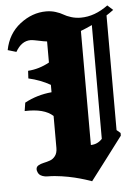

<svg xmlns="http://www.w3.org/2000/svg" viewBox="-87 -873 657 921"><g transform="rotate(-5 241.5 -412.0)"><path d="M318.8 4.9 314.5 2.9Q309.6 1.5 302.5 -1Q295.4 -3.4 285.2 -6.6Q274.9 -9.8 262.7 -13.2Q250.5 -16.6 236.6 -20Q222.7 -23.4 207 -26.4Q191.4 -29.3 175.5 -31.7Q159.7 -34.2 142.6 -35.6Q125.5 -37.1 109.4 -37.1Q95.2 -37.1 84.7 -41Q74.2 -44.9 69.3 -49.8Q64.5 -54.7 61.8 -61.3Q59.1 -67.9 58.8 -70.8Q58.6 -73.7 58.6 -75.7Q58.6 -87.4 69.3 -93.8Q80.1 -100.1 95.2 -103.3Q110.4 -106.4 125.5 -111.6Q140.6 -116.7 151.4 -131.1Q162.1 -145.5 162.1 -168.9V-323.2Q120.6 -362.3 25.9 -358.9L32.2 -398.9Q92.3 -431.2 162.1 -437.5V-473.1Q115.2 -500 57.1 -513.2L59.1 -549.8Q112.3 -553.2 162.1 -580.6V-682.1Q147.5 -683.6 120.8 -689.5Q94.2 -695.3 83.5 -695.3Q39.6 -695.3 11.2 -645Q3.9 -647 -9.5 -651.1Q-22.9 -655.3 -29.8 -657.2Q-14.6 -735.4 43.9 -780.8Q102.5 -826.2 169.9 -826.2Q193.8 -826.2 215.6 -819.3Q237.3 -812.5 251.2 -804Q265.1 -795.4 287.1 -788.6Q309.1 -781.7 333.5 -781.7Q400.4 -781.7 464.8 -829.1Q469.2 -825.2 478 -817.1Q486.8 -809.1 491.2 -805.2Q468.3 -788.6 457 -781.7V-229.5L475.1 -213.9V-201.2Q449.2 -166.5 397 -97.9Q344.7 -29.3 318.8 4.9ZM382.8 -193.8V-741.7Q357.4 -729.5 328.1 -718.3V-168.9Q360.4 -169.4 382.8 -193.8Z"/></g></svg>

Font: KJV1611
Style: Regular
Weight: 400
Version: Version 3.6.1